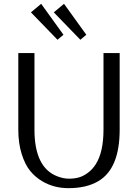

<svg xmlns="http://www.w3.org/2000/svg" viewBox="-20 -979 725 1009"><path d="M76.2 0ZM433.6 -770ZM196.3 -959 313.5 -796.4 282.2 -770 142.6 -914.1ZM316.4 -959 433.6 -796.4 402.3 -770 262.7 -914.1ZM523.9 -700.2H608.9V-297.9Q608.9 -92.8 496.6 -26.9Q434.6 9.8 339.8 9.8Q262.7 9.8 201.2 -26.9Q165 -48.3 138.2 -81.3Q111.3 -114.3 93.8 -170.2Q76.2 -226.1 76.2 -297.9V-700.2H161.1V-297.9Q161.1 -99.1 280.3 -52.7Q313 -40 342 -40Q371.1 -40 394 -46.4Q417 -52.7 441.4 -70.6Q465.8 -88.4 483.4 -116.2Q523.9 -180.2 523.9 -297.9Z"/></svg>

Font: Pfennig
Style: Medium
Weight: 500
Version: Version 20120410 ; ttfautohint (v0.8)